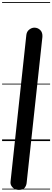

<svg xmlns="http://www.w3.org/2000/svg" viewBox="-25 -1349 499 1836"><path d="M155.5 467Q118.5 467 94.8 442.5Q71 418 76 386L227 -1015.5Q231 -1048 254.8 -1066.2Q278.5 -1084.5 303.5 -1084.5Q337 -1084.5 360.2 -1061.2Q383.5 -1038 380.5 -996L229.5 402Q226.5 426.5 211 446.8Q195.5 467 155.5 467ZM155.5 467Q118.5 467 94.8 442.5Q71 418 76 386L227 -1015.5Q231 -1048 254.8 -1066.2Q278.5 -1084.5 303.5 -1084.5Q337 -1084.5 360.2 -1061.2Q383.5 -1038 380.5 -996L229.5 402Q226.5 426.5 211 446.8Q195.5 467 155.5 467ZM-5 455H454V463H-5ZM-5 -16H454V0H-5ZM-5 -549H454V-541H-5ZM-5 -1329H454V-1321H-5Z"/></svg>

Font: Edu SA Dotted Guide
Style: Regular
Weight: 400
Designer: Tina and Corey Anderson, Eben Sorkin, Mirko Velimirovic
Foundry: Google for Education
Version: Version 2.000